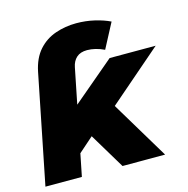

<svg xmlns="http://www.w3.org/2000/svg" viewBox="-110 -861 949 967"><g transform="rotate(-15 364.5 -377.5)"><path d="M9 0 123 -569Q137 -637 173.5 -678Q210 -719 262 -737Q314 -755 371 -755Q420 -755 465.5 -744.5Q511 -734 546 -717L478 -588Q455 -599 432.5 -604.5Q410 -610 389 -610Q354 -610 334 -592Q314 -574 308 -543L199 0ZM411 0 286 -208 421 -353 633 0ZM194 -92 236 -328 489 -542H729L427 -281L319 -202Z"/></g></svg>

Font: Montserrat Thin ExtraBold
Style: Italic
Weight: 800
Italic angle: -11.3°
Version: Version 9.000